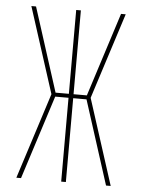

<svg xmlns="http://www.w3.org/2000/svg" viewBox="-53 -777 605 819"><g transform="rotate(5 250.0 -367.5)"><path d="M48 0 166 -368 48 -735H68L183 -376H240V-735H260V-376H317L432 -735H452L334 -367L452 0H432L317 -359H260V0H240V-359H183L68 0Z"/></g></svg>

Font: Iosevka Term Curly Thin
Style: Regular
Weight: 100
Designer: Belleve Invis
Foundry: Belleve Invis
Version: Version 32.3.0